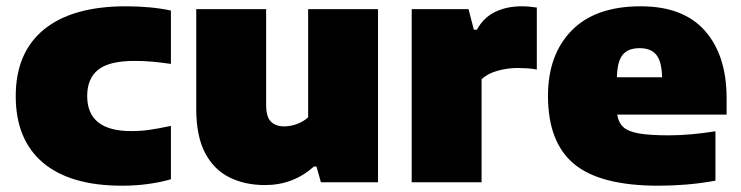

<svg xmlns="http://www.w3.org/2000/svg" viewBox="-20 -579 2353 610"><path d="M368 11Q203 11 116.5 -62.2Q30 -135.5 30 -273.5Q30 -412.5 120.2 -485.8Q210.5 -559 380 -559Q459.5 -559 523 -545.5V-376Q491.5 -380.5 464.2 -383Q437 -385.5 407.5 -385.5Q327 -385.5 292 -357.5Q257 -329.5 257 -274Q257 -162.5 397 -162.5Q426.5 -162.5 454.8 -166.5Q483 -170.5 523 -179V-9.5Q493 -0.5 453 5.2Q413 11 368 11Z M822 9Q758 9 708.8 -15.5Q659.5 -40 631.5 -93.2Q603.5 -146.5 603.5 -233V-550H825.5V-247Q825.5 -207.5 840.8 -192.5Q856 -177.5 883 -177.5Q904 -177.5 924.8 -185.5Q945.5 -193.5 959 -206.5V-550H1181V0H999.5L985.5 -50H977.5Q911.5 9 822 9Z M1288 0V-550H1468.5L1485.5 -484.5H1495Q1516.5 -523.5 1553.2 -541.2Q1590 -559 1637.5 -559Q1650.5 -559 1663.2 -557.8Q1676 -556.5 1685.5 -555V-358Q1671 -361 1654.2 -362Q1637.5 -363 1624 -363Q1591.5 -363 1559.5 -353.8Q1527.5 -344.5 1510 -327V0Z M2071.5 11Q1887.5 11 1804.2 -57.8Q1721 -126.5 1721 -274.5Q1721 -405 1796.2 -482Q1871.5 -559 2015.5 -559Q2151 -559 2219.8 -481Q2288.5 -403 2288.5 -267V-215H1941Q1944.5 -190.5 1959.5 -176Q1974.5 -161.5 2009 -155.2Q2043.5 -149 2105.5 -149Q2139 -149 2178 -152.5Q2217 -156 2253 -162V-5Q2203 4 2158.2 7.5Q2113.5 11 2071.5 11ZM2012 -426Q1975.5 -426 1958.2 -404.8Q1941 -383.5 1940 -333.5H2083.5Q2082.5 -383.5 2065.2 -404.8Q2048 -426 2012 -426Z"/></svg>

Font: Encode Sans Semi Expanded Black
Style: Regular
Weight: 900
Width: 6
Designer: Multiple Designers
Foundry: Impallari Type
Version: Version 3.000; ttfautohint (v1.8.3) -l 8 -r 50 -G 200 -x 14 